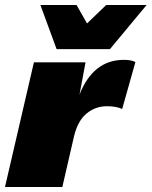

<svg xmlns="http://www.w3.org/2000/svg" viewBox="-40 -750 608 770"><path d="M401 -553H187L122 -730H267L309 -656L386 -730H548ZM279 -371Q334 -510 457 -510Q487 -510 503 -501L450 -313Q426 -324 389 -324Q343 -324 307.5 -295Q272 -266 257 -204L210 0H-20L96 -500H303Z"/></svg>

Font: Elaine Sans Black
Style: Italic
Weight: 900
Italic angle: -13°
Designer: Wei Huang
Foundry: Wei Huang
Version: Version 2.001;December 24, 2019;FontCreator 12.0.0.2547 64-b